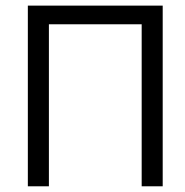

<svg xmlns="http://www.w3.org/2000/svg" viewBox="-20 -653 647 673"><path d="M550.3 0H476.6V-567.9H151.4V0H77.6V-633.3H550.3Z"/></svg>

Font: XL-Viking
Style: Regular
Weight: 400
Foundry: Ascender Corporation
Version: Version 1.10 March 23, 2015